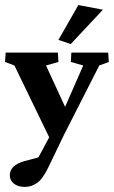

<svg xmlns="http://www.w3.org/2000/svg" viewBox="-24 -550 444 748"><path d="M176.3 2.9 32.2 -294.9 -4.4 -308.6 -2 -345.2H201.7L203.6 -308.6L155.3 -294.9L241.7 -107.4ZM397.5 -345.2 399.9 -308.6 362.8 -294.9 225.6 -25.4 163.6 103.5Q142.1 147.9 119.9 163.1Q97.7 178.2 72.8 178.2Q45.9 178.2 30 165.3Q14.2 152.3 14.2 133.3Q14.2 93.3 71.8 77.6L165.5 52.2L112.3 87.9L207.5 -88.9L218.3 -107.9L300.3 -294.9L252 -308.6L253.9 -345.2ZM251.5 -378.4 203.6 -394.5 281.2 -530.3 377 -512.2Z"/></svg>

Font: Lateef
Style: Bold
Weight: 700
Designer: SIL International
Foundry: SIL International
Version: Version 4.200